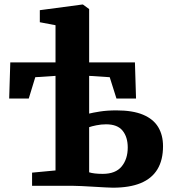

<svg xmlns="http://www.w3.org/2000/svg" viewBox="-20 -840 775 868"><path d="M490 8.5Q479.5 8.5 455.8 7.2Q432 6 403.2 4.2Q374.5 2.5 348.8 1.2Q323 0 309 0H125V-59.5L231 -69.5V-497L139.5 -491L110 -394.5H21.5L26.5 -558H231V-726L160 -739.5V-794L351.5 -819.5H355L383 -799V-558H590L595 -394.5H506.5L476 -491L383 -497V-326.5Q398.5 -330.5 431.5 -335.8Q464.5 -341 506.5 -341Q580 -341 626.5 -321.5Q673 -302 695 -265.8Q717 -229.5 717 -179Q717 -116.5 691.8 -74.8Q666.5 -33 616.2 -12.2Q566 8.5 490 8.5ZM444.5 -54Q502.5 -54 530 -87.5Q557.5 -121 557.5 -173Q557.5 -220.5 534.2 -249.2Q511 -278 459.5 -278Q437.5 -278 415.5 -273.5Q393.5 -269 383 -265V-61Q394 -57.5 409.2 -55.8Q424.5 -54 444.5 -54Z"/></svg>

Font: Merriweather 28pt ExtraBold
Style: Regular
Weight: 800
Version: Version 2.100